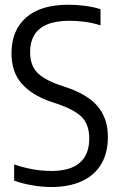

<svg xmlns="http://www.w3.org/2000/svg" viewBox="-20 -769 497 799"><path d="M192.6 9.3Q157.6 9.3 116.7 2.6Q75.7 -4.1 38.9 -17.3V-84.5Q65.3 -75.6 91.4 -69.6Q117.4 -63.6 143 -60.6Q168.6 -57.5 193.5 -57.5Q272.3 -57.5 311.8 -91.6Q351.4 -125.7 351.4 -192.2Q351.4 -248.7 322.4 -279.8Q293.3 -310.8 223.2 -335.1L188.4 -347Q112.9 -373.2 70.4 -421.1Q27.8 -469 27.8 -547.6Q27.8 -641.8 88 -695.5Q148.1 -749.3 265.2 -749.3Q299.4 -749.3 335.3 -744.5Q371.2 -739.7 398.3 -730.7V-663.5Q366.8 -673.6 334.4 -678.1Q302.1 -682.5 269.2 -682.5Q212.1 -682.5 175.9 -667.2Q139.8 -651.9 122.5 -622.8Q105.3 -593.7 105.3 -553Q105.3 -499.2 132.8 -469.1Q160.2 -439 226.7 -415.5L261.5 -403.7Q315.3 -385.3 352.6 -358Q389.9 -330.6 409.4 -291.3Q428.9 -252.1 428.9 -198.3Q428.9 -132.5 401.2 -86Q373.6 -39.6 320.8 -15.2Q268 9.3 192.6 9.3Z"/></svg>

Font: Encode Sans Condensed Thin
Style: Regular
Weight: 100
Width: 3
Designer: Multiple Designers
Foundry: Impallari Type
Version: Version 3.002